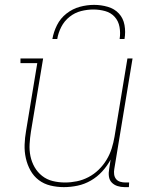

<svg xmlns="http://www.w3.org/2000/svg" viewBox="-20 -760 640 788"><path d="M242 8Q214 8 187 1.5Q160 -5 139 -21Q118 -37 105 -60.5Q92 -84 86 -111Q80 -138 81 -166.5Q82 -195 87 -223L133 -501H64V-520H157L107 -220Q103 -195 101.5 -169Q100 -143 105 -119Q110 -95 122 -74Q134 -53 153 -38Q172 -23 196.5 -17Q221 -11 247 -11Q271 -11 295.5 -16Q320 -21 343 -33Q366 -45 385 -63.5Q404 -82 417.5 -104.5Q431 -127 438.5 -151Q446 -175 450 -199L503 -520H524L449 -66Q447 -55 448.5 -44Q450 -33 456.5 -25Q463 -17 473.5 -14Q484 -11 495 -11H510L509 8H491Q476 8 462 3.5Q448 -1 438.5 -11Q429 -21 427 -36Q425 -51 428 -66L434 -105Q420 -79 399.5 -56.5Q379 -34 353 -19Q327 -4 298.5 2Q270 8 242 8ZM195 -600Q200 -629 214 -657Q228 -685 253 -704.5Q278 -724 307.5 -732Q337 -740 366 -740Q395 -740 422.5 -732Q450 -724 468 -704.5Q486 -685 491 -657Q496 -629 491 -600H471Q475 -625 470.5 -649.5Q466 -674 450.5 -691Q435 -708 411.5 -714.5Q388 -721 363 -721Q338 -721 312.5 -714.5Q287 -708 265.5 -691Q244 -674 231.5 -649.5Q219 -625 215 -600Z"/></svg>

Font: Iosevka HT Thin Extended
Style: Italic
Weight: 100
Width: 7
Italic angle: -9°
Monospace: yes
Designer: Belleve Invis
Foundry: Belleve Invis
Version: Version 32.3.0; ttfautohint (v1.8.4)